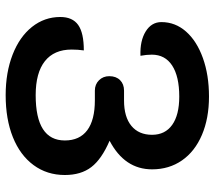

<svg xmlns="http://www.w3.org/2000/svg" viewBox="-60 -689 758 678"><g transform="rotate(90 319.0 -350.0)"><path d="M40 -184Q40 -227 68 -247Q96 -267 158 -267Q155 -246 155 -224Q155 -162 196 -129.5Q237 -97 316 -97Q476 -97 476 -200Q476 -252 440 -279Q404 -306 334 -306H300Q278 -306 263.5 -320.5Q249 -335 249 -357Q249 -381 263 -395Q277 -409 300 -409H335Q393 -409 424.5 -435Q456 -461 456 -508Q456 -554 421 -579Q386 -604 321 -604Q250 -604 211.5 -579Q173 -554 173 -507Q173 -488 177 -467Q124 -465 91 -485.5Q58 -506 58 -541Q58 -590 91.5 -628Q125 -666 185 -687.5Q245 -709 321 -709Q398 -709 456.5 -684Q515 -659 546.5 -613.5Q578 -568 578 -508Q578 -411 477 -358Q542 -330 570 -293.5Q598 -257 598 -200Q598 -137 563 -89.5Q528 -42 464.5 -16.5Q401 9 316 9Q236 9 173 -15.5Q110 -40 75 -84Q40 -128 40 -184Z"/></g></svg>

Font: K2D SemiBold
Style: Regular
Weight: 600
Designer: Katatrad Aksorn Co.,Ltd.
Foundry: Cadson Demak Co.,Ltd.
Version: Version 1.000; ttfautohint (v1.6)